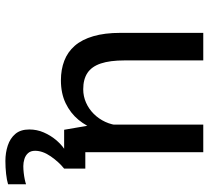

<svg xmlns="http://www.w3.org/2000/svg" viewBox="-50 -490 751 690"><g transform="rotate(90 325.0 -144.5)"><path d="M268.1 11.6Q229.3 11.6 197.7 -0.6Q166.1 -12.7 143.8 -38.4Q121.5 -64.1 109.6 -104.9Q97.6 -145.6 97.6 -202.4V-500H196.6V-217.7Q196.6 -164.4 207.7 -131.6Q218.8 -98.8 241.7 -83.7Q264.6 -68.6 300.2 -68.6Q325.6 -68.6 348.2 -78.6Q370.9 -88.6 388.8 -106.5Q406.6 -124.4 417.5 -147.9Q428.4 -171.4 430.1 -198L458.1 -189Q458.1 -151.6 445.9 -115.9Q433.7 -80.1 409.8 -51.3Q385.8 -22.4 350.4 -5.4Q314.9 11.6 268.1 11.6ZM445.9 0 427.4 -107V-500H526.4V-52.6L506.9 -76.1H585.4V0ZM641.7 136.9V201.5Q626.9 206.1 604.2 208.6Q581.4 211.1 557.8 211.1Q528.6 211.1 502.7 202.6Q476.7 194.1 460.8 175.4Q444.8 156.6 444.8 125.3Q444.8 97.6 455.5 73.2Q466.2 48.7 482.2 29.6Q498.3 10.6 514.1 0H585.4Q561.6 19 541.5 48Q521.4 77 521.4 104.4Q521.4 120.2 529.8 129.6Q538.2 138.9 550.9 142.8Q563.6 146.7 576.4 146.7Q587.9 146.7 600.4 145.3Q612.9 143.9 624 141.6Q635.1 139.3 641.7 136.9Z"/></g></svg>

Font: Trispace Thin
Style: Regular
Weight: 100
Designer: Tyler Finck
Foundry: Etcetera Type Company
Version: Version 1.210